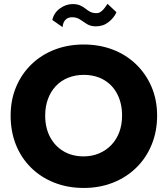

<svg xmlns="http://www.w3.org/2000/svg" viewBox="-20 -945 861 988"><path d="M212.5 -350.3Q212.5 -396.6 226.6 -435.1Q240.6 -473.5 266.6 -501.4Q292.6 -529.3 329.6 -544.5Q366.7 -559.7 410.6 -559.7Q471.2 -559.7 515.7 -533.3Q560.2 -507 584.2 -459.4Q608.2 -411.8 608.2 -350.1Q608.2 -304.2 594.1 -265.8Q580 -227.4 553.3 -199.4Q526.6 -171.3 490 -155.8Q453.5 -140.3 410.1 -140.3Q351.2 -140.3 306.4 -167Q261.6 -193.7 237.1 -241Q212.5 -288.2 212.5 -350.3ZM34.7 -350Q34.7 -268.7 61.7 -200.7Q88.8 -132.8 139.2 -82.8Q189.5 -32.8 259 -5.3Q328.5 22.2 410.7 22.2Q493 22.2 562 -5.3Q631 -32.8 681.8 -82.7Q732.6 -132.5 760.5 -200.8Q788.5 -269 788.5 -350Q788.5 -430.9 759.8 -498.1Q731.1 -565.2 679.9 -614.4Q628.8 -663.5 560.2 -689.8Q491.5 -716 410.4 -716Q330.3 -716 261.8 -689.8Q193.3 -663.5 142.3 -614.4Q91.3 -565.2 63 -498.1Q34.7 -430.9 34.7 -350ZM249.3 -842.2 302.1 -805.3Q302.1 -813.4 306.1 -825.3Q310 -837.3 321 -846.7Q331.9 -856.2 351.8 -856.2Q375 -856.2 391.6 -844.7Q408.2 -833.3 427.3 -821.3Q446.3 -809.4 473.3 -809.4Q511.3 -809.4 539.3 -831.8Q567.3 -854.2 579.3 -882L533.3 -925.3Q518.3 -901.3 504.8 -889.3Q491.3 -877.3 477.3 -877.3Q457.3 -877.3 444.3 -884.2Q431.3 -891 419.8 -900.5Q408.3 -910 392.8 -917Q377.3 -924 353.3 -924Q319.3 -924 288.3 -901.5Q257.3 -879 249.3 -842.2Z"/></svg>

Font: Jost* Book
Style: Regular
Weight: 400
Version: Version 3.000